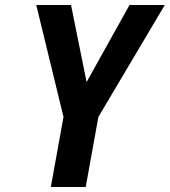

<svg xmlns="http://www.w3.org/2000/svg" viewBox="-20 -745 676 765"><path d="M233 -279 124.5 -725H263L325 -418L496 -725H636.5L372 -279L321.5 0H182.5Z"/></svg>

Font: JuliaMono
Style: Bold Italic
Weight: 700
Italic angle: -9°
Monospace: yes
Designer: cormullion
Foundry: corm
Version: Version 0.057; ttfautohint (v1.8.4)